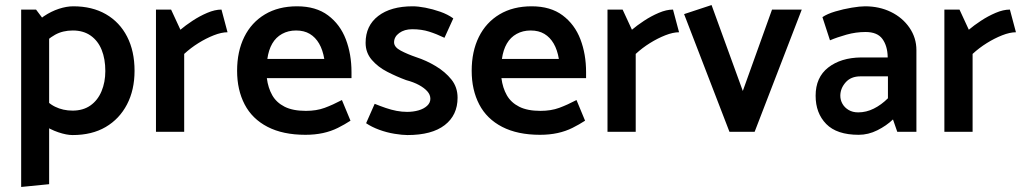

<svg xmlns="http://www.w3.org/2000/svg" viewBox="-20 -523 4062 762"><path d="M175 208V-416L123 -485H64V219ZM135 -333Q168 -368 198.5 -385Q229 -402 269 -402Q311 -402 340 -381.5Q369 -361 383.5 -325Q398 -289 398 -241Q398 -197 383 -161Q368 -125 339 -104.5Q310 -84 268 -84Q230 -84 198.5 -99.5Q167 -115 134 -154L101 -76Q120 -49 149.5 -29Q179 -9 211.5 2Q244 13 268 13Q345 13 399.5 -19Q454 -51 484 -108.5Q514 -166 514 -242Q514 -320 484.5 -377.5Q455 -435 400.5 -466.5Q346 -498 271 -498Q244 -498 213.5 -488Q183 -478 154 -458.5Q125 -439 103 -410Z M711 0V-309Q737 -333 767.5 -352Q798 -371 828.5 -383Q859 -395 883 -395L859 -485Q833 -485 802.5 -472Q772 -459 744 -440.5Q716 -422 696 -405L659 -485H599V0Z M1375 -213V-237Q1375 -308 1352.5 -367Q1330 -426 1282 -462Q1234 -498 1159 -498Q1085 -498 1031.5 -466Q978 -434 949.5 -376.5Q921 -319 921 -242Q921 -166 951 -108.5Q981 -51 1042 -19.5Q1103 12 1192 12Q1230 12 1262 5Q1294 -2 1321 -15.5Q1348 -29 1371 -44L1337 -126Q1301 -107 1268.5 -95Q1236 -83 1194 -83Q1142 -83 1109.5 -99.5Q1077 -116 1060.5 -145Q1044 -174 1039 -213ZM1041 -289Q1046 -325 1060.5 -350Q1075 -375 1099.5 -388.5Q1124 -402 1155 -402Q1187 -402 1209.5 -388.5Q1232 -375 1246.5 -350Q1261 -325 1267 -289Z M1433 -34Q1455 -19 1485 -8Q1515 3 1546 8Q1577 13 1597 13Q1694 13 1745 -26.5Q1796 -66 1796 -135Q1796 -177 1771.5 -207.5Q1747 -238 1709.5 -260.5Q1672 -283 1632 -296Q1597 -308 1570.5 -322Q1544 -336 1544 -355Q1544 -377 1564.5 -392Q1585 -407 1616 -407Q1653 -407 1683 -397.5Q1713 -388 1744 -373L1779 -450Q1757 -466 1727 -476.5Q1697 -487 1668 -492.5Q1639 -498 1618 -498Q1531 -498 1481 -459.5Q1431 -421 1431 -353Q1431 -314 1455.5 -285.5Q1480 -257 1517 -238Q1554 -219 1592 -205Q1622 -197 1643 -185.5Q1664 -174 1676 -160.5Q1688 -147 1688 -131Q1688 -115 1675 -103Q1662 -91 1641 -85Q1620 -79 1596 -79Q1575 -79 1554 -83Q1533 -87 1511 -94.5Q1489 -102 1467 -111Z M2306 -213V-237Q2306 -308 2283.5 -367Q2261 -426 2213 -462Q2165 -498 2090 -498Q2016 -498 1962.5 -466Q1909 -434 1880.5 -376.5Q1852 -319 1852 -242Q1852 -166 1882 -108.5Q1912 -51 1973 -19.5Q2034 12 2123 12Q2161 12 2193 5Q2225 -2 2252 -15.5Q2279 -29 2302 -44L2268 -126Q2232 -107 2199.5 -95Q2167 -83 2125 -83Q2073 -83 2040.5 -99.5Q2008 -116 1991.5 -145Q1975 -174 1970 -213ZM1972 -289Q1977 -325 1991.5 -350Q2006 -375 2030.5 -388.5Q2055 -402 2086 -402Q2118 -402 2140.5 -388.5Q2163 -375 2177.5 -350Q2192 -325 2198 -289Z M2503 0V-309Q2529 -333 2559.5 -352Q2590 -371 2620.5 -383Q2651 -395 2675 -395L2651 -485Q2625 -485 2594.5 -472Q2564 -459 2536 -440.5Q2508 -422 2488 -405L2451 -485H2391V0Z M2975 0 3162 -485H3044L2928 -162L2804 -503L2695 -467L2875 0Z M3315 -143Q3315 -172 3336 -196Q3357 -220 3395 -220H3504V-133Q3478 -107 3448 -92Q3418 -77 3386 -77Q3364 -77 3348 -86.5Q3332 -96 3323.5 -111Q3315 -126 3315 -143ZM3274 -363Q3302 -375 3339.5 -385.5Q3377 -396 3415 -396Q3462 -396 3482 -368.5Q3502 -341 3503 -298V-295H3397Q3317 -294 3267 -255Q3217 -216 3217 -143Q3217 -74 3259 -31Q3301 12 3388 12Q3426 12 3462 -6Q3498 -24 3524 -49L3541 0H3617V-324Q3617 -373 3589.5 -413Q3562 -453 3516 -475.5Q3470 -498 3413 -498Q3393 -498 3360 -492.5Q3327 -487 3295 -477.5Q3263 -468 3244 -455Z M3840 0V-309Q3866 -333 3896.5 -352Q3927 -371 3957.5 -383Q3988 -395 4012 -395L3988 -485Q3962 -485 3931.5 -472Q3901 -459 3873 -440.5Q3845 -422 3825 -405L3788 -485H3728V0Z"/></svg>

Font: Catamaran SemiBold
Style: Regular
Weight: 600
Designer: Pria Ravichandran
Version: Version 2.000